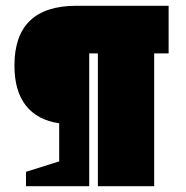

<svg xmlns="http://www.w3.org/2000/svg" viewBox="-20 -645 644 665"><path d="M70 -50 185 -86V-218Q109 -229 69.5 -279.5Q30 -330 30 -418Q30 -625 245 -625H564V-460H514V0H319V-460H289V0H70Z"/></svg>

Font: Changa ExtraBold
Style: Regular
Weight: 800
Designer: Eduardo Rodriguez Tunni
Foundry: Eduardo Rodriguez Tunni
Version: Version 3.002; ttfautohint (v1.8.2)